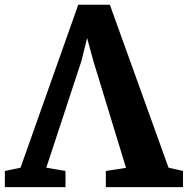

<svg xmlns="http://www.w3.org/2000/svg" viewBox="-42 -770 773 790"><path d="M-22 0V-66.5L42.5 -80L280 -750.5H410L651.5 -80L711 -66.5V0H393.5V-66.5L476.5 -79.5L342 -519.5L316.5 -613.5L293 -519L148.5 -80L227.5 -66.5V0Z"/></svg>

Font: Merriweather Light 18pt ExtraBold
Style: Regular
Weight: 800
Version: Version 2.100